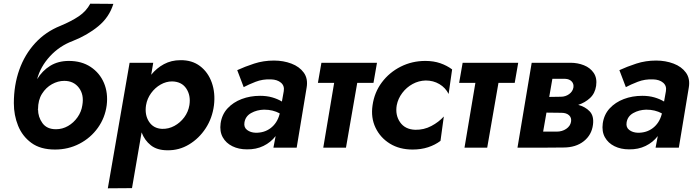

<svg xmlns="http://www.w3.org/2000/svg" viewBox="-20 -800 3776 1040"><path d="M55 -241Q55 -339 84.5 -422Q114 -505 170.5 -566.5Q227 -628 307 -660Q367 -685 407 -712Q447 -739 469 -780L594 -779Q572 -707 512.5 -658Q453 -609 374 -578Q302 -551 250.5 -495Q199 -439 181 -371Q209 -417 252 -443.5Q295 -470 353 -470Q422 -470 471 -437.5Q520 -405 543 -351Q566 -297 558 -230Q549 -162 510 -107.5Q471 -53 410.5 -21.5Q350 10 278 10Q199 10 150 -26Q101 -62 78 -119Q55 -176 55 -241ZM186 -208Q186 -166 210 -133Q234 -100 283 -100Q318 -100 348.5 -117.5Q379 -135 400 -165Q421 -195 426 -230Q436 -287 407.5 -324.5Q379 -362 328 -362Q294 -362 261.5 -344Q229 -326 207.5 -292Q186 -258 186 -208L181 -210V-209Z M695 219 564 220 682 -460H810L799 -395Q828 -431 868 -452.5Q908 -474 957 -474Q1020 -475 1063.5 -442Q1107 -409 1127 -353Q1147 -297 1139 -230Q1130 -160 1094 -105Q1058 -50 1004 -17.5Q950 15 887 14Q831 14 797 -13Q763 -40 747 -83ZM1006 -231Q1014 -283 989 -320.5Q964 -358 912 -359Q880 -359 850 -342Q820 -325 798.5 -295.5Q777 -266 771 -230Q763 -178 787 -141Q811 -104 858 -102Q893 -101 924.5 -118Q956 -135 978 -164.5Q1000 -194 1006 -231Z M1300 -328 1265 -420Q1306 -439 1356.5 -455.5Q1407 -472 1464 -472Q1515 -472 1558.5 -455.5Q1602 -439 1625.5 -406.5Q1649 -374 1641 -326L1587 0H1461L1473 -63Q1447 -29 1407 -9.5Q1367 10 1317 9Q1273 9 1238.5 -8Q1204 -25 1186.5 -56.5Q1169 -88 1175 -132Q1182 -180 1212.5 -213Q1243 -246 1289 -263.5Q1335 -281 1389 -281Q1425 -281 1454.5 -272.5Q1484 -264 1507 -250L1517 -306Q1522 -335 1502 -352Q1482 -369 1448 -370Q1403 -372 1364.5 -357Q1326 -342 1300 -328ZM1304 -136Q1300 -110 1318.5 -96Q1337 -82 1364 -81Q1412 -80 1446.5 -106.5Q1481 -133 1494 -180L1495 -186Q1476 -196 1455.5 -201Q1435 -206 1410 -206Q1371 -205 1340 -187.5Q1309 -170 1304 -136Z M1721 -460H2022L2003 -351H1915L1854 0H1731L1790 -351H1702Z M2129 -230Q2120 -177 2147 -138Q2174 -99 2229 -97Q2276 -96 2316.5 -117.5Q2357 -139 2384 -169L2366 -37Q2337 -15 2299 -2.5Q2261 10 2215 10Q2144 10 2092 -22Q2040 -54 2014 -108.5Q1988 -163 1998 -230Q2008 -300 2048.5 -354Q2089 -408 2150.5 -439Q2212 -470 2284 -470Q2329 -470 2365 -457.5Q2401 -445 2429 -424L2410 -291Q2393 -325 2360 -344.5Q2327 -364 2286 -364Q2248 -363 2215 -345Q2182 -327 2159 -296.5Q2136 -266 2129 -230Z M2486 -460H2787L2768 -351H2680L2619 0H2496L2555 -351H2467Z M2860 -460H3070Q3109 -460 3143 -446.5Q3177 -433 3196 -405Q3215 -377 3209 -335Q3203 -294 3176 -269Q3149 -244 3112 -232Q3150 -222 3174 -197Q3198 -172 3192 -125Q3185 -69 3142 -35Q3099 -1 3032 -1L2907 0H2783ZM3042 -373H2972L2955 -275L3018 -276Q3043 -276 3062.5 -290Q3082 -304 3086 -326Q3089 -346 3076.5 -359Q3064 -372 3042 -373ZM3021 -189 2940 -190 2922 -87H2995Q3025 -87 3047 -102Q3069 -117 3073 -140Q3077 -162 3062.5 -175.5Q3048 -189 3021 -189Z M3370 -328 3335 -420Q3376 -439 3426.5 -455.5Q3477 -472 3534 -472Q3585 -472 3628.5 -455.5Q3672 -439 3695.5 -406.5Q3719 -374 3711 -326L3657 0H3531L3543 -63Q3517 -29 3477 -9.5Q3437 10 3387 9Q3343 9 3308.5 -8Q3274 -25 3256.5 -56.5Q3239 -88 3245 -132Q3252 -180 3282.5 -213Q3313 -246 3359 -263.5Q3405 -281 3459 -281Q3495 -281 3524.5 -272.5Q3554 -264 3577 -250L3587 -306Q3592 -335 3572 -352Q3552 -369 3518 -370Q3473 -372 3434.5 -357Q3396 -342 3370 -328ZM3374 -136Q3370 -110 3388.5 -96Q3407 -82 3434 -81Q3482 -80 3516.5 -106.5Q3551 -133 3564 -180L3565 -186Q3546 -196 3525.5 -201Q3505 -206 3480 -206Q3441 -205 3410 -187.5Q3379 -170 3374 -136Z"/></svg>

Font: Von Semi
Style: Italic
Weight: 600
Version: Version 4.000; ttfautohint (v1.8.4.7-5d5b)